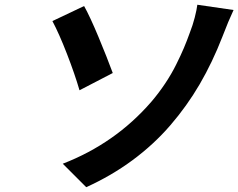

<svg xmlns="http://www.w3.org/2000/svg" viewBox="-20 -740 996 802"><path d="M242.2 -56.1Q461.6 -141 612.2 -315Q643.5 -351.6 669.9 -391.3Q696.4 -431.1 715.7 -470Q735.1 -508.9 747.9 -539.1Q760.7 -569.2 773.1 -604Q785.2 -634.6 793.5 -667.1Q801.8 -699.6 804.3 -720.2L955.6 -698.2Q934.3 -653.1 909.1 -587Q867.5 -479.8 814.3 -388.5Q761 -297.2 691.6 -216.8Q622.2 -136.4 533.7 -71Q445.3 -5.7 340.2 41.9ZM198.9 -652 331.3 -714.8Q356.2 -670.1 391.5 -585.4Q426.8 -500.7 451 -435L312.1 -362.9Q292.6 -430 259.8 -514.7Q226.9 -599.4 198.9 -652Z"/></svg>

Font: Karasuma Gothic
Style: Bold Italic
Weight: 700
Italic angle: 9.39998°
Designer: Rasmus Andersson / Ryoko Nishizuka
Foundry: Genbu
Version: Version 1.00